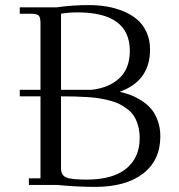

<svg xmlns="http://www.w3.org/2000/svg" viewBox="-20 -731 709 759"><path d="M58.1 -350.1V-376H140.1V-637.2Q140.1 -662.1 133.1 -669.4Q126 -676.8 101.1 -676.8H58.1V-702.1H205.1Q266.6 -710.9 330.1 -710.9Q366.7 -710.9 400.1 -705.6Q433.6 -700.2 465.8 -687.3Q498 -674.3 521.5 -654.5Q544.9 -634.8 559.1 -604.2Q573.2 -573.7 573.2 -535.2Q573.2 -411.1 453.1 -368.2Q476.6 -362.8 497.1 -355Q517.6 -347.2 539.8 -333Q562 -318.8 577.6 -300.5Q593.3 -282.2 603.5 -254.2Q613.8 -226.1 613.8 -191.9Q613.8 -97.7 545.7 -44.9Q477.5 7.8 356 7.8Q284.7 7.8 205.1 0H94.2V-25.9H140.1V-350.1ZM221.2 -65.9Q221.2 -38.6 241.2 -29.8Q261.2 -21 321.8 -21Q426.3 -21 479.2 -64.7Q532.2 -108.4 532.2 -185.1Q532.2 -210.9 526.4 -232.4Q520.5 -253.9 511 -269.8Q501.5 -285.6 485.6 -298.1Q469.7 -310.5 453.9 -318.8Q438 -327.1 414.3 -333.3Q390.6 -339.4 370.8 -342.5Q351.1 -345.7 322.5 -347.4Q293.9 -349.1 272.7 -349.6Q251.5 -350.1 221.2 -350.1ZM221.2 -376H341.8Q411.6 -383.8 452.4 -422.4Q493.2 -460.9 493.2 -529.8Q493.2 -682.1 286.1 -682.1Q270 -682.1 253.9 -680.9Q237.8 -679.7 229.5 -678.2L221.2 -676.8Z"/></svg>

Font: Dihjauti
Style: Regular
Weight: 400
Designer: T. Christopher White
Version: Version 3.0.0